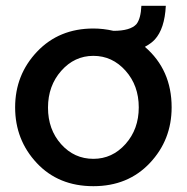

<svg xmlns="http://www.w3.org/2000/svg" viewBox="-20 -630 642 660"><path d="M478 -469Q570 -390 570 -261Q570 -149 495 -69.5Q420 10 301 10Q181 10 106.5 -69.5Q32 -149 32 -261Q32 -373 107.5 -452.5Q183 -532 301 -532Q335 -532 370 -524Q428 -524 449 -547Q464 -566 466 -610H550Q546 -531 512 -494Q500 -481 478 -469ZM301 -84Q366 -84 411.5 -135Q457 -186 457 -261Q457 -336 411.5 -387Q366 -438 301 -438Q236 -438 190.5 -386.5Q145 -335 145 -260Q145 -185 190 -134.5Q235 -84 301 -84Z"/></svg>

Font: Raleway-v4020 SemiBold
Style: Regular
Weight: 600
Designer: Matt McInerney, Pablo Impallari, Rodrigo Fuenzalida
Foundry: Matt McInerney, Pablo Impallari, Rodrigo Fuenzalida
Version: Version 4.020;PS 004.020;hotconv 1.0.88;makeotf.lib2.5.64775